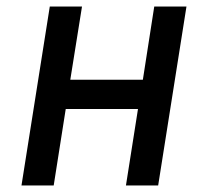

<svg xmlns="http://www.w3.org/2000/svg" viewBox="-20 -570 640 590"><path d="M46 0 133 -550H232L196 -325H419L454 -550H553L466 0H367L404 -235H182L145 0Z"/></svg>

Font: JetBrains Mono NL Medium
Style: Italic
Weight: 500
Italic angle: -9°
Monospace: yes
Designer: Philipp Nurullin, Konstantin Bulenkov
Foundry: JetBrains
Version: Version 2.305; ttfautohint (v1.8.4.7-5d5b)